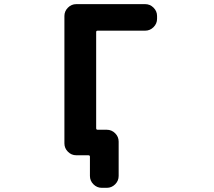

<svg xmlns="http://www.w3.org/2000/svg" viewBox="-20 -775 1040 933"><path d="M417 -13.7Q417 -20.5 409.2 -20.5H395.5H350.6Q327.1 -20.5 310.1 -37.6Q293 -54.7 293 -78.1V-697.3Q293 -720.7 310.1 -737.8Q327.1 -754.9 350.6 -754.9H685.5Q709 -754.9 726.1 -737.8Q743.2 -720.7 743.2 -697.3V-683.6Q743.2 -660.2 726.1 -643.1Q709 -626 685.5 -626H454.1Q447.3 -626 447.3 -619.1V-152.3Q447.3 -144.5 454.1 -144.5H499Q522.5 -144.5 539.6 -127.4Q556.6 -110.4 556.6 -86.9V80.1Q556.6 103.5 539.6 120.6Q522.5 137.7 499 137.7H474.6Q451.2 137.7 434.1 120.6Q417 103.5 417 80.1Z"/></svg>

Font: Gen Jyuu Gothic Monospace Bold
Style: Bold
Weight: 700
Designer: [Source Han Sans]
Ryoko NISHIZUKA  (kana & ideographs); Paul D. Hunt (Latin, Greek & Cyrillic); Wenlong ZHANG  (bopomofo
Version: Version 1.002.20150607